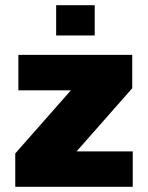

<svg xmlns="http://www.w3.org/2000/svg" viewBox="-20 -722 572 742"><path d="M39 0V-129L254 -373H51V-510H491V-381L276 -137H493V0ZM197 -585V-702H346V-585Z"/></svg>

Font: Saira ExtraBold
Style: Regular
Weight: 800
Designer: Hector Gatti with collaboration of the Omnibus-Type team
Foundry: Omnibus-Type
Version: Version 1.100; ttfautohint (v1.8.3)